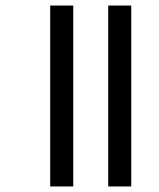

<svg xmlns="http://www.w3.org/2000/svg" viewBox="-20 -674 574 692"><path d="M370 -2V-654H453V-2ZM161 -2V-654H244V-2Z"/></svg>

Font: Noto Sans Tamil UI SemiCondensed
Style: Regular
Weight: 400
Width: 4
Designer: Jelle Bosma - Monotype Design Team
Foundry: Monotype Imaging Inc.
Version: Version 2.004